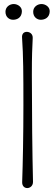

<svg xmlns="http://www.w3.org/2000/svg" viewBox="-20 -957 280 977"><path d="M147.9 -32.2C144.5 -169.9 142.1 -393.1 142.1 -574.7C142.1 -679.7 144 -709 146.5 -764.2C147 -784.7 131.3 -794.9 116.2 -794.9C101.1 -794.9 90.3 -784.7 92.3 -764.2C98.6 -675.3 99.1 -580.1 99.1 -421.9C99.1 -273.4 96.2 -124.5 92.8 -30.3C92.3 -9.8 105 0 118.7 0C132.8 0 148.4 -11.2 147.9 -32.2ZM91.3 -897C93.3 -922.4 69.3 -936.5 49.8 -936.5C29.8 -936.5 7.8 -922.4 7.8 -897C7.8 -869.6 27.8 -856.4 46.4 -856.4C65.9 -856.4 89.4 -866.2 91.3 -897ZM232.9 -897C234.9 -922.4 210.4 -936.5 191.4 -936.5C170.9 -936.5 148.9 -922.4 148.9 -897C148.9 -869.6 169.4 -856.4 187.5 -856.4C207 -856.4 231 -866.2 232.9 -897Z"/></svg>

Font: Pompiere 
Style: Regular
Weight: 400
Designer: Karolina Lach
Foundry: Sorkin Type Co.
Version: Version 1.001